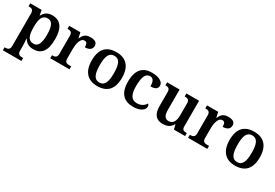

<svg xmlns="http://www.w3.org/2000/svg" viewBox="44 -1524 3918 2740"><g transform="rotate(30 2003.0 -154.0)"><path d="M15 240H321V191H306C271 191 231 183 231 125V46C231 19 228 -39 224 -72H230C259 -22 305 11 381 11C512 11 583 -74 583 -267C583 -460 511 -546 379 -546C301 -546 255 -509 226 -453H222L207 -536H19V-487H28C68 -487 101 -478 101 -418V124C101 183 60 191 25 191H15ZM346 -59C257 -59 231 -129 231 -267C231 -404 257 -475 346 -475C421 -475 451 -403 451 -267C451 -129 421 -59 346 -59Z M658 0H975V-49H944C903 -49 870 -57 870 -116V-283C870 -341 885 -463 957 -463C995 -463 1007 -437 1007 -382C1082 -382 1121 -415 1121 -469C1121 -519 1085 -547 1009 -547C925 -547 895 -510 869 -450H864L845 -536H661V-487H664C708 -487 740 -478 740 -419V-121C740 -58 706 -49 661 -49H658Z M1434 10C1599 10 1685 -82 1685 -270C1685 -457 1591 -548 1437 -548C1272 -548 1186 -457 1186 -270C1186 -82 1280 10 1434 10ZM1436 -49C1350 -49 1319 -125 1319 -270C1319 -415 1349 -488 1435 -488C1521 -488 1552 -415 1552 -270C1552 -125 1522 -49 1436 -49Z M2025 10C2152 10 2210 -46 2210 -95C2210 -113 2203 -129 2189 -138C2166 -94 2115 -61 2049 -61C1956 -61 1917 -129 1917 -267C1917 -441 1959 -491 2024 -491C2081 -491 2097 -434 2097 -367C2184 -367 2211 -400 2211 -444C2211 -507 2133 -548 2022 -548C1888 -548 1785 -481 1785 -266C1785 -64 1884 10 2025 10Z M2513 10C2576 10 2632 -4 2672 -75H2677L2696 0H2880V-49H2874C2833 -49 2801 -55 2801 -113V-536H2592V-487H2595C2636 -487 2671 -480 2671 -420V-223C2671 -128 2640 -67 2567 -67C2499 -67 2480 -120 2480 -207V-536H2274V-487H2276C2323 -487 2350 -476 2350 -417V-187C2350 -51 2408 10 2513 10Z M2929 0H3246V-49H3215C3174 -49 3141 -57 3141 -116V-283C3141 -341 3156 -463 3228 -463C3266 -463 3278 -437 3278 -382C3353 -382 3392 -415 3392 -469C3392 -519 3356 -547 3280 -547C3196 -547 3166 -510 3140 -450H3135L3116 -536H2932V-487H2935C2979 -487 3011 -478 3011 -419V-121C3011 -58 2977 -49 2932 -49H2929Z M3705 10C3870 10 3956 -82 3956 -270C3956 -457 3862 -548 3708 -548C3543 -548 3457 -457 3457 -270C3457 -82 3551 10 3705 10ZM3707 -49C3621 -49 3590 -125 3590 -270C3590 -415 3620 -488 3706 -488C3792 -488 3823 -415 3823 -270C3823 -125 3793 -49 3707 -49Z"/></g></svg>

Font: Noto Serif Tamil SemiBold
Style: Regular
Weight: 600
Designer: Indian Type Foundry, Tom Grace, and the Monotype Design Team
Foundry: Monotype Imaging Inc.
Version: Version 2.004